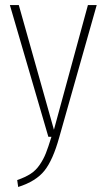

<svg xmlns="http://www.w3.org/2000/svg" viewBox="-20 -540 422 758"><path d="M361.8 -520 213.9 2Q189 91.8 155.5 133.8Q122.1 175.8 51.8 198.2L47.9 170.9Q80.1 159.7 100.8 146.2Q121.6 132.8 136.7 110.6Q151.9 88.4 161.1 64.9Q170.4 41.5 183.1 0H170.9L19 -520H54.2L192.9 -27.8L327.1 -520Z"/></svg>

Font: Fira Sans Compressed UltraLight
Style: Regular
Weight: 200
Width: 1
Designer: Carrois Corporate & Edenspiekermann AG
Foundry: Carrois Corporate GbR & Edenspiekermann AG
Version: Version 4.203;PS 004.203;hotconv 1.0.88;makeotf.lib2.5.64775